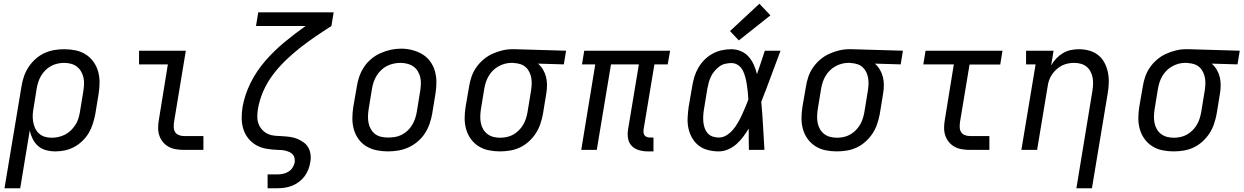

<svg xmlns="http://www.w3.org/2000/svg" viewBox="-20 -801 6645 1026"><path d="M4 205 95 -340Q99 -366 108 -392.5Q117 -419 132.5 -442.5Q148 -466 169.5 -485.5Q191 -505 217 -517Q243 -529 270 -533.5Q297 -538 323 -538Q354 -538 383.5 -532Q413 -526 437.5 -510.5Q462 -495 479 -471.5Q496 -448 504 -420Q512 -392 512 -361.5Q512 -331 507 -300L489 -190Q484 -165 476 -139.5Q468 -114 454.5 -91Q441 -68 421 -48.5Q401 -29 377 -16Q353 -3 327.5 2.5Q302 8 276 8Q250 8 226 1.5Q202 -5 184 -20.5Q166 -36 155 -58Q144 -80 139 -104L88 205ZM256 -65Q274 -65 292 -69Q310 -73 327 -81.5Q344 -90 358 -103.5Q372 -117 382.5 -133Q393 -149 398.5 -166.5Q404 -184 407 -202L425 -312Q428 -331 429 -350Q430 -369 426 -386.5Q422 -404 413 -419.5Q404 -435 390 -445.5Q376 -456 358.5 -460.5Q341 -465 322 -465Q305 -465 287 -461Q269 -457 252.5 -448Q236 -439 222.5 -425.5Q209 -412 199.5 -396Q190 -380 184.5 -362.5Q179 -345 176 -328L160 -227Q156 -208 155 -189Q154 -170 157 -151.5Q160 -133 167.5 -116.5Q175 -100 188 -88Q201 -76 218.5 -70.5Q236 -65 256 -65Z M963 0Q941 0 920 -3.5Q899 -7 881.5 -16.5Q864 -26 851 -41.5Q838 -57 831.5 -76.5Q825 -96 825 -117.5Q825 -139 829 -161L877 -457H723V-530H973L910 -149Q908 -135 908.5 -120.5Q909 -106 916 -95Q923 -84 936 -79Q949 -74 963 -74H1067V0Z M1410 205V131H1462Q1477 131 1492 128Q1507 125 1521 116.5Q1535 108 1543.5 94.5Q1552 81 1555 66Q1556 55 1554 44Q1552 33 1545 25Q1538 17 1528.5 12.5Q1519 8 1508.5 5Q1498 2 1487 1Q1476 0 1465 0H1464Q1434 -1 1404.5 -6Q1375 -11 1350.5 -24.5Q1326 -38 1308 -60Q1290 -82 1281 -109.5Q1272 -137 1271.5 -167Q1271 -197 1276 -228Q1276 -228 1276 -228.5Q1276 -229 1276 -229Q1288 -296 1319.5 -359Q1351 -422 1397.5 -475.5Q1444 -529 1499.5 -575Q1555 -621 1613 -662H1348L1360 -735H1763L1751 -662Q1707 -634 1664.5 -605Q1622 -576 1581.5 -544Q1541 -512 1504 -476Q1467 -440 1436.5 -399Q1406 -358 1386 -311.5Q1366 -265 1358 -217Q1355 -197 1355 -176.5Q1355 -156 1362 -138Q1369 -120 1382.5 -106Q1396 -92 1413.5 -84.5Q1431 -77 1451.5 -75.5Q1472 -74 1492.5 -73Q1513 -72 1532.5 -69Q1552 -66 1570 -58.5Q1588 -51 1603.5 -39.5Q1619 -28 1628 -11.5Q1637 5 1639.5 25.5Q1642 46 1638 66Q1635 86 1627.5 105Q1620 124 1607.5 141Q1595 158 1577.5 171Q1560 184 1541 191.5Q1522 199 1502 202Q1482 205 1462 205Z M2053 8Q2022 8 1992.5 2Q1963 -4 1938 -19Q1913 -34 1896 -57.5Q1879 -81 1871 -109Q1863 -137 1863 -168Q1863 -199 1868 -230L1887 -340Q1891 -367 1900.5 -393.5Q1910 -420 1926 -444Q1942 -468 1965 -487Q1988 -506 2014.5 -517.5Q2041 -529 2068 -535Q2095 -541 2123 -541Q2154 -541 2183 -533.5Q2212 -526 2237 -511Q2262 -496 2279 -472.5Q2296 -449 2304 -421Q2312 -393 2312 -362Q2312 -331 2307 -300L2289 -190Q2284 -163 2274.5 -136.5Q2265 -110 2249 -86Q2233 -62 2210 -43Q2187 -24 2161 -12.5Q2135 -1 2107.5 3.5Q2080 8 2053 8ZM2054 -66Q2073 -66 2091 -69Q2109 -72 2126 -80.5Q2143 -89 2157.5 -102.5Q2172 -116 2182 -132.5Q2192 -149 2198 -166.5Q2204 -184 2207 -202L2225 -312Q2228 -331 2229 -350Q2230 -369 2226 -387Q2222 -405 2212.5 -420.5Q2203 -436 2188.5 -446Q2174 -456 2156 -460.5Q2138 -465 2119 -465Q2101 -465 2083 -461Q2065 -457 2048 -448.5Q2031 -440 2017 -426.5Q2003 -413 1993 -397Q1983 -381 1977 -363.5Q1971 -346 1968 -328L1950 -218Q1947 -199 1946.5 -180Q1946 -161 1949.5 -143.5Q1953 -126 1962 -110.5Q1971 -95 1985 -84.5Q1999 -74 2017 -70Q2035 -66 2054 -66Z M2652 8Q2621 8 2591.5 2Q2562 -4 2537.5 -19.5Q2513 -35 2496 -58.5Q2479 -82 2471 -110Q2463 -138 2463 -168.5Q2463 -199 2468 -230L2487 -340Q2491 -366 2500 -392Q2509 -418 2525.5 -441.5Q2542 -465 2564 -483.5Q2586 -502 2611.5 -513.5Q2637 -525 2663.5 -531.5Q2690 -538 2717 -538Q2721 -538 2725 -538Q2729 -538 2733 -538L3005 -530L2993 -457L2855 -461Q2871 -447 2882 -428.5Q2893 -410 2898 -389.5Q2903 -369 2903 -346Q2903 -323 2899 -300L2881 -190Q2876 -164 2867 -137.5Q2858 -111 2842.5 -87.5Q2827 -64 2805.5 -44.5Q2784 -25 2758.5 -13Q2733 -1 2705.5 3.5Q2678 8 2652 8ZM2653 -65Q2671 -65 2689 -69Q2707 -73 2723 -82Q2739 -91 2752.5 -104.5Q2766 -118 2775.5 -134Q2785 -150 2790.5 -167.5Q2796 -185 2799 -202L2817 -312Q2820 -330 2821 -347.5Q2822 -365 2819.5 -381.5Q2817 -398 2810 -413.5Q2803 -429 2791 -440.5Q2779 -452 2763 -457.5Q2747 -463 2730 -464L2721 -465Q2718 -465 2716 -465Q2714 -465 2712 -465Q2694 -465 2676.5 -460Q2659 -455 2643 -446Q2627 -437 2614 -424Q2601 -411 2591.5 -395Q2582 -379 2576.5 -362Q2571 -345 2568 -328L2550 -218Q2547 -199 2546.5 -180Q2546 -161 2549.5 -143.5Q2553 -126 2562 -110.5Q2571 -95 2585 -84.5Q2599 -74 2616.5 -69.5Q2634 -65 2653 -65Z M3442 8Q3418 8 3395 1.5Q3372 -5 3356.5 -20.5Q3341 -36 3336.5 -60Q3332 -84 3336 -108L3394 -457H3245L3169 0H3086L3161 -457H3090L3102 -530H3561L3548 -457H3477L3419 -108Q3418 -99 3419 -91Q3420 -83 3425 -77Q3430 -71 3438 -68.5Q3446 -66 3455 -66H3472V8Z M3821 8Q3792 8 3764 1Q3736 -6 3714.5 -22.5Q3693 -39 3679 -63Q3665 -87 3659 -114.5Q3653 -142 3654.5 -171.5Q3656 -201 3660 -230L3679 -340Q3683 -365 3690.5 -390Q3698 -415 3711.5 -438.5Q3725 -462 3744.5 -481.5Q3764 -501 3787.5 -514Q3811 -527 3837 -532.5Q3863 -538 3888 -538Q3915 -538 3939.5 -527.5Q3964 -517 3981 -497.5Q3998 -478 4008.5 -454Q4019 -430 4025 -405Q4036 -436 4046.5 -467.5Q4057 -499 4067 -530H4151Q4125 -462 4100 -393.5Q4075 -325 4048 -257Q4054 -193 4057.5 -128.5Q4061 -64 4065 0H3982Q3981 -29 3981 -57.5Q3981 -86 3981 -114Q3967 -91 3951 -69.5Q3935 -48 3915 -30.5Q3895 -13 3870.5 -2.5Q3846 8 3821 8ZM3821 -66Q3843 -66 3863 -78.5Q3883 -91 3897.5 -108.5Q3912 -126 3923.5 -146Q3935 -166 3944.5 -186.5Q3954 -207 3962.5 -227.5Q3971 -248 3979 -269Q3978 -289 3976 -309Q3974 -329 3971 -348.5Q3968 -368 3963 -387.5Q3958 -407 3949.5 -424Q3941 -441 3925 -452.5Q3909 -464 3888 -464Q3872 -464 3855 -460Q3838 -456 3824 -445.5Q3810 -435 3798.5 -421.5Q3787 -408 3779.5 -392.5Q3772 -377 3767.5 -360.5Q3763 -344 3760 -328L3742 -218Q3739 -201 3738 -183.5Q3737 -166 3738.5 -149.5Q3740 -133 3745.5 -117Q3751 -101 3761.5 -89Q3772 -77 3788 -71.5Q3804 -66 3821 -66ZM3928 -585 3881 -635 4038 -781 4097 -719Z M4452 8Q4421 8 4391.5 2Q4362 -4 4337.5 -19.5Q4313 -35 4296 -58.5Q4279 -82 4271 -110Q4263 -138 4263 -168.5Q4263 -199 4268 -230L4287 -340Q4291 -366 4300 -392Q4309 -418 4325.5 -441.5Q4342 -465 4364 -483.5Q4386 -502 4411.5 -513.5Q4437 -525 4463.5 -531.5Q4490 -538 4517 -538Q4521 -538 4525 -538Q4529 -538 4533 -538L4805 -530L4793 -457L4655 -461Q4671 -447 4682 -428.5Q4693 -410 4698 -389.5Q4703 -369 4703 -346Q4703 -323 4699 -300L4681 -190Q4676 -164 4667 -137.5Q4658 -111 4642.5 -87.5Q4627 -64 4605.5 -44.5Q4584 -25 4558.5 -13Q4533 -1 4505.5 3.5Q4478 8 4452 8ZM4453 -65Q4471 -65 4489 -69Q4507 -73 4523 -82Q4539 -91 4552.5 -104.5Q4566 -118 4575.5 -134Q4585 -150 4590.5 -167.5Q4596 -185 4599 -202L4617 -312Q4620 -330 4621 -347.5Q4622 -365 4619.5 -381.5Q4617 -398 4610 -413.5Q4603 -429 4591 -440.5Q4579 -452 4563 -457.5Q4547 -463 4530 -464L4521 -465Q4518 -465 4516 -465Q4514 -465 4512 -465Q4494 -465 4476.5 -460Q4459 -455 4443 -446Q4427 -437 4414 -424Q4401 -411 4391.5 -395Q4382 -379 4376.5 -362Q4371 -345 4368 -328L4350 -218Q4347 -199 4346.5 -180Q4346 -161 4349.5 -143.5Q4353 -126 4362 -110.5Q4371 -95 4385 -84.5Q4399 -74 4416.5 -69.5Q4434 -65 4453 -65Z M5163 0Q5141 0 5120 -3.5Q5099 -7 5081.5 -16.5Q5064 -26 5051 -41.5Q5038 -57 5031.5 -76.5Q5025 -96 5025 -117.5Q5025 -139 5029 -161L5077 -457H4914L4926 -530H5337L5325 -456H5161L5110 -149Q5108 -135 5108.5 -120.5Q5109 -106 5116 -95Q5123 -84 5136 -79Q5149 -74 5163 -74H5267V0Z M5732 205 5817 -312Q5820 -331 5821 -349Q5822 -367 5819 -384.5Q5816 -402 5808 -417.5Q5800 -433 5787 -444Q5774 -455 5756.5 -460Q5739 -465 5720 -465Q5703 -465 5686 -461.5Q5669 -458 5653.5 -450Q5638 -442 5624.5 -429.5Q5611 -417 5601 -402Q5591 -387 5585.5 -370.5Q5580 -354 5578 -337L5522 0H5438L5514 -457H5463V-530H5610L5597 -451Q5608 -471 5624 -488Q5640 -505 5660 -517Q5680 -529 5702 -533.5Q5724 -538 5745 -538Q5774 -538 5801 -530.5Q5828 -523 5849 -506Q5870 -489 5882.5 -465Q5895 -441 5900.5 -414Q5906 -387 5905 -358Q5904 -329 5899 -300L5815 205Z M6252 8Q6221 8 6191.5 2Q6162 -4 6137.5 -19.5Q6113 -35 6096 -58.5Q6079 -82 6071 -110Q6063 -138 6063 -168.5Q6063 -199 6068 -230L6087 -340Q6091 -366 6100 -392Q6109 -418 6125.5 -441.5Q6142 -465 6164 -483.5Q6186 -502 6211.5 -513.5Q6237 -525 6263.5 -531.5Q6290 -538 6317 -538Q6321 -538 6325 -538Q6329 -538 6333 -538L6605 -530L6593 -457L6455 -461Q6471 -447 6482 -428.5Q6493 -410 6498 -389.5Q6503 -369 6503 -346Q6503 -323 6499 -300L6481 -190Q6476 -164 6467 -137.5Q6458 -111 6442.5 -87.5Q6427 -64 6405.5 -44.5Q6384 -25 6358.5 -13Q6333 -1 6305.5 3.5Q6278 8 6252 8ZM6253 -65Q6271 -65 6289 -69Q6307 -73 6323 -82Q6339 -91 6352.5 -104.5Q6366 -118 6375.5 -134Q6385 -150 6390.5 -167.5Q6396 -185 6399 -202L6417 -312Q6420 -330 6421 -347.5Q6422 -365 6419.5 -381.5Q6417 -398 6410 -413.5Q6403 -429 6391 -440.5Q6379 -452 6363 -457.5Q6347 -463 6330 -464L6321 -465Q6318 -465 6316 -465Q6314 -465 6312 -465Q6294 -465 6276.5 -460Q6259 -455 6243 -446Q6227 -437 6214 -424Q6201 -411 6191.5 -395Q6182 -379 6176.5 -362Q6171 -345 6168 -328L6150 -218Q6147 -199 6146.5 -180Q6146 -161 6149.5 -143.5Q6153 -126 6162 -110.5Q6171 -95 6185 -84.5Q6199 -74 6216.5 -69.5Q6234 -65 6253 -65Z"/></svg>

Font: Iosevka Curly Slab Extended
Style: Italic
Weight: 400
Width: 7
Italic angle: -9°
Monospace: yes
Designer: Belleve Invis
Foundry: Belleve Invis
Version: Version 11.1.0; ttfautohint (v1.8.3)